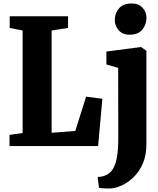

<svg xmlns="http://www.w3.org/2000/svg" viewBox="-20 -836 902 1099"><path d="M34.5 0V-64L109.5 -74.5V-661.5L35.5 -676V-743H369.5V-676L275.5 -661.5V-76L411 -86.5L473 -283L566 -270.5L541.5 0ZM608.5 243Q600.5 243 587.5 242.8Q574.5 242.5 562.8 241.5Q551 240.5 546.5 239L539 177Q546 177 559.8 175Q573.5 173 589 165.5Q614 153.5 628.8 126.8Q643.5 100 650.2 58.2Q657 16.5 657 -40L656.5 -447.5L589 -467V-541L785 -566.5H788L818 -545.5V-10.5Q818 52 797.8 99.2Q777.5 146.5 745 178Q712.5 209.5 676.2 225.8Q640 242 608.5 243ZM722.5 -637.5Q680.5 -637.5 658.8 -663.5Q637 -689.5 637 -720.5Q637 -760 661 -788Q685 -816 732 -816H733Q774.5 -816 796.5 -791.2Q818.5 -766.5 818.5 -735Q818.5 -695.5 794.5 -666.5Q770.5 -637.5 723.5 -637.5Z"/></svg>

Font: Merriweather 24pt SemiCondensed Black
Style: Regular
Weight: 900
Width: 4
Designer: Eben Sorkin
Foundry: Eben Sorkin
Version: Version 2.100